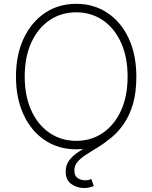

<svg xmlns="http://www.w3.org/2000/svg" viewBox="-20 -757 783 986"><path d="M371.6 9.8Q280.3 9.8 210.4 -36.9Q140.6 -83.5 101.3 -167.7Q62 -252 62 -363.3Q62 -475.6 101.6 -559.6Q141.1 -643.6 210.7 -690.4Q280.3 -737.3 371.6 -737.3Q462.4 -737.3 532.2 -690.4Q602.1 -643.6 641.1 -559.6Q680.2 -475.6 680.2 -363.3Q680.2 -251.5 641.1 -167.5Q602.1 -83.5 532.2 -36.9Q462.4 9.8 371.6 9.8ZM371.6 -33.7Q448.2 -33.7 507.8 -74.2Q567.4 -114.7 601.3 -188.7Q635.3 -262.7 635.3 -363.3Q635.3 -464.4 601.3 -538.6Q567.4 -612.8 507.8 -653.3Q448.2 -693.8 371.6 -693.8Q294.9 -693.8 235.1 -653.6Q175.3 -613.3 141.1 -539.1Q106.9 -464.8 106.9 -363.3Q106.9 -263.2 140.9 -189.2Q174.8 -115.2 234.6 -74.5Q294.4 -33.7 371.6 -33.7ZM412.1 208.5Q374.5 208.5 345.9 187.7Q317.4 167 317.4 124Q317.4 89.8 335.7 65.9Q354 42 384.5 22.2Q415 2.4 451.2 -18.6Q487.3 -39.6 523.7 -66.9Q560.1 -94.2 590.3 -133.3Q620.6 -172.4 638.9 -228.3Q657.2 -284.2 657.2 -363.3H680.2Q680.2 -281.7 662.8 -223.1Q645.5 -164.6 617.2 -123Q588.9 -81.5 554.9 -53Q521 -24.4 487.1 -3.4Q453.1 17.6 424.8 35.4Q396.5 53.2 379.2 72.8Q361.8 92.3 361.8 118.7Q361.8 145.5 378.4 157.2Q395 168.9 418 168.9Q426.8 168.9 434.6 167.2Q442.4 165.5 449.2 162.6L461.4 198.7Q451.2 202.6 439.2 205.6Q427.2 208.5 412.1 208.5Z"/></svg>

Font: Inter 18pt ExtraLight
Style: Regular
Weight: 250
Designer: Rasmus Andersson
Foundry: rsms
Version: Version 4.001;git-66647c0bb